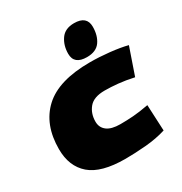

<svg xmlns="http://www.w3.org/2000/svg" viewBox="-185 -932 1024 1079"><g transform="rotate(-30 327.0 -392.5)"><path d="M318 10Q162 10 91.5 -51Q21 -112 21 -224Q21 -383 116.5 -471.5Q212 -560 415 -560Q476 -560 541 -553Q606 -546 654 -534L594 -360Q539 -372 493 -376.5Q447 -381 408 -381Q337 -381 306.5 -344.5Q276 -308 276 -255Q276 -217 304.5 -195Q333 -173 391 -173Q433 -173 474.5 -176Q516 -179 575 -190L583 -21Q522 -2 450 4Q378 10 318 10ZM417 -593Q334 -593 334 -662Q334 -716 361.5 -755.5Q389 -795 448 -795Q530 -795 530 -725Q530 -668 503.5 -630.5Q477 -593 417 -593Z"/></g></svg>

Font: Georama Expanded Black
Style: Italic
Weight: 900
Width: 7
Italic angle: -9°
Designer: Jean-Baptiste Levee
Foundry: Production Type
Version: Version 1.000